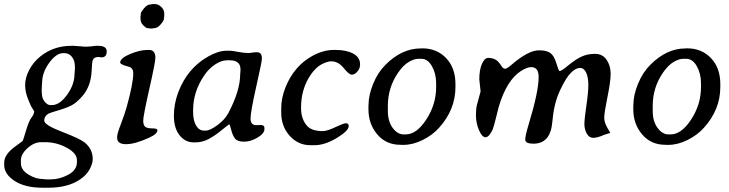

<svg xmlns="http://www.w3.org/2000/svg" viewBox="-58 -696 3537 932"><path d="M145.5 -240.2Q145.5 -219.2 158.7 -202.6Q171.9 -186 185.5 -186H194.8Q231.4 -186 267.6 -235.8Q303.7 -285.6 303.7 -336.9Q304.7 -343.8 304.7 -347.2L305.7 -364.3V-371.1Q305.7 -402.3 291 -420.2Q276.4 -438 255.9 -438H249Q214.8 -438 180.7 -390.9Q146.5 -343.8 146.5 -294.9L145.5 -288.1Q145.5 -284.7 145.5 -281.2L144.5 -264.2V-250.5Q145.5 -243.7 145.5 -240.2ZM160.6 -5.9H142.6Q107.4 -5.9 75.4 23.2Q43.5 52.2 43.5 81.5V96.2Q43.5 128.9 79.6 151.1Q115.7 173.3 152.3 173.3L160.2 174.3L171.9 174.8H187.5Q231.4 174.8 273.4 152.1Q315.4 129.4 315.4 91.3V81.1Q315.4 47.9 265.9 21Q216.3 -5.9 160.6 -5.9ZM352.1 -4.9Q392.1 26.9 392.1 75.7Q392.1 98.1 376.5 127Q360.8 155.8 326.7 177.7Q268.6 215.3 175.3 215.3H148.4Q64 215.3 13.2 182.4Q-37.6 149.4 -37.6 105V93.3Q-37.6 53.2 17.1 14.2Q49.8 -9.3 52 -11.7Q54.2 -14.2 68.1 -61.5Q82 -108.9 95 -125.5Q107.9 -142.1 107.9 -155.8L93.3 -179.7Q89.8 -186 76.9 -218.3Q64 -250.5 64 -284.2Q64 -317.9 83.5 -356Q103 -394 138.2 -422.4Q201.7 -473.6 289.1 -473.6H301.3L357.4 -469.2Q367.2 -469.2 382.3 -470.7L406.7 -473.6H418Q460 -473.6 460 -446.8Q460 -417.5 434.6 -417.5L419.9 -419.4Q397.9 -419.4 392.1 -403.8Q388.7 -394.5 387.2 -356.9Q384.3 -277.8 341.8 -229.5Q314 -197.3 288.8 -184.3Q263.7 -171.4 223.1 -159.7Q182.6 -147.9 175.8 -143.6Q156.7 -131.8 156.7 -110.6Q156.7 -89.4 242.2 -56.6Q327.6 -23.9 352.1 -4.9Z M692.4 -676.3Q710.9 -676.3 725.1 -662.1Q739.3 -647.9 739.3 -630.9V-617.7Q737.8 -611.8 737.8 -604.2Q737.8 -596.7 722.4 -578.1Q707 -559.6 691.9 -559.6Q689 -558.6 686.5 -558.6L679.2 -557.6H673.3L671.4 -558.1H667.5Q662.6 -559.6 656.7 -559.6Q650.9 -559.6 637.5 -573Q624 -586.4 624 -605.5V-616.7Q625.5 -622.6 625.5 -629.9Q625.5 -637.2 641.1 -655.8Q656.7 -674.3 671.4 -674.3L684.6 -676.3ZM588.9 -340.3Q588.9 -366.7 565.9 -372.6Q525.4 -382.8 525.4 -392.6Q525.4 -413.6 573 -433.6Q620.6 -453.6 658.7 -453.6H665.5Q696.3 -453.6 696.3 -415.5Q696.3 -394.5 666.7 -263.7Q637.2 -132.8 637.2 -110.8Q637.2 -88.9 646.7 -80.8Q656.2 -72.8 681.2 -72.8Q706.1 -72.8 706.1 -64Q706.1 -45.9 667.5 -28.3Q597.7 3.9 554.2 3.9Q510.7 3.9 510.7 -26.9V-33.2Q510.7 -46.9 529.1 -94.7Q547.4 -142.6 556.6 -175.3Q588.9 -292 588.9 -340.3Z M932.1 -62H940.4Q960.9 -62 997.1 -88.4Q1033.2 -114.7 1050.8 -147.9Q1107.9 -255.9 1107.9 -336.9L1108.9 -345.7L1109.4 -358.9Q1109.4 -403.3 1057.6 -403.3H1043.9Q1016.6 -403.3 986.1 -383.1Q955.6 -362.8 934.1 -331.1Q879.4 -251.5 879.4 -161.6V-152.3Q879.4 -110.8 894 -86.4Q908.7 -62 932.1 -62ZM1041.5 -449.7H1059.6Q1069.8 -449.7 1097.9 -444.1Q1126 -438.5 1152.3 -438.5L1168 -440.9Q1177.2 -442.4 1189.9 -442.4Q1213.4 -442.4 1213.4 -411.1Q1213.4 -397.9 1185.8 -275.4Q1158.2 -152.8 1158.2 -120.6Q1158.2 -88.4 1186.5 -88.4L1198.7 -88.9L1205.6 -89.4Q1225.6 -89.4 1225.6 -75.2V-69.3Q1225.6 -47.9 1192.1 -28.1Q1158.7 -8.3 1127 -8.3Q1095.2 -8.3 1083.3 -22.9Q1071.3 -37.6 1064.5 -64.9Q1057.6 -92.3 1054.9 -92.3Q1052.2 -92.3 1018.3 -64.5Q984.4 -36.6 954.3 -20.8Q924.3 -4.9 890.6 -4.9H881.8Q840.8 -4.9 813.5 -39.6Q786.1 -74.2 786.1 -133.8Q786.1 -192.4 807.6 -249Q852.1 -365.7 953.6 -422.4Q1002.4 -449.7 1041.5 -449.7Z M1468.8 8.8H1448.2Q1389.2 8.8 1348.1 -36.9Q1307.1 -82.5 1307.1 -148.9V-169.9Q1307.1 -219.7 1327.6 -271.5Q1368.7 -375 1458.5 -424.8Q1511.7 -453.6 1562 -453.6H1571.8Q1623 -453.6 1656.5 -435.8Q1689.9 -418 1689.9 -383.3Q1689.9 -363.8 1676.8 -348.6Q1663.6 -333.5 1649.9 -333.5Q1636.2 -333.5 1610.1 -366Q1584 -398.4 1549.8 -398.4Q1531.2 -398.4 1503.4 -384Q1475.6 -369.6 1451.2 -334.5Q1403.3 -265.6 1403.3 -172.9Q1403.3 -115.7 1434.6 -83Q1457 -59.6 1509.3 -59.6Q1529.3 -59.6 1569.6 -78.6Q1609.9 -97.7 1620.6 -97.7Q1634.8 -97.7 1634.8 -84.5Q1634.8 -61 1576.7 -26.1Q1518.6 8.8 1468.8 8.8Z M1986.8 -410.6H1972.7Q1952.1 -410.6 1925.8 -395Q1899.4 -379.4 1874.5 -343.3Q1824.7 -271 1824.7 -182.1V-157.7Q1824.7 -106.9 1848.1 -75.2Q1871.6 -43.5 1901.4 -43.5H1911.1Q1964.4 -43.5 2011.7 -116.5Q2059.1 -189.5 2059.1 -272.9V-292.5Q2059.1 -338.4 2038.8 -374.5Q2018.6 -410.6 1986.8 -410.6ZM1730.5 -166V-180.2L1731 -187.5Q1731 -234.4 1753.4 -289.1Q1775.4 -343.8 1813.5 -381.8Q1892.6 -460.9 1983.9 -460.9L1991.2 -461.4Q2062.5 -461.4 2107.7 -413.8Q2152.8 -366.2 2152.8 -288.1V-273.4Q2152.8 -163.6 2072.8 -75.2Q2041 -40 1993.7 -16.4Q1946.3 7.3 1899.4 7.3H1892.1L1884.8 6.8Q1816.4 6.8 1773.4 -43.5Q1730.5 -93.8 1730.5 -166Z M2556.6 -321.8Q2556.6 -322.3 2556.6 -323.2Q2556.6 -370.1 2520 -370.1Q2500.5 -370.1 2471.2 -351.6Q2401.9 -307.6 2363.3 -178.7Q2360.8 -169.9 2349.4 -123.5Q2337.9 -77.1 2333.5 -67.4Q2315.9 -29.8 2298.8 -29.8Q2281.7 -29.8 2267.1 -64.2Q2252.4 -98.6 2252.4 -134.5Q2252.4 -170.4 2257.8 -189.5Q2274.9 -250 2274.9 -252L2268.6 -310.5Q2268.6 -356.4 2281.2 -385.7Q2293.9 -415 2312 -415Q2339.4 -415 2356.9 -399.9L2365.2 -390.6L2372.6 -381.3L2378.4 -372.1Q2385.7 -362.3 2394.3 -362.3Q2402.8 -362.3 2425.3 -381.8Q2506.3 -451.7 2558.1 -451.7H2558.6Q2596.7 -451.7 2614.5 -438Q2632.3 -424.3 2643.1 -387.7Q2653.8 -351.1 2658.2 -351.1Q2667.5 -351.1 2700.9 -378.9Q2734.4 -406.7 2763.7 -420.7Q2793 -434.6 2830.1 -434.6Q2867.2 -434.6 2886.7 -405.5Q2906.2 -376.5 2906.2 -338.6Q2906.2 -300.8 2890.6 -224.4Q2875 -147.9 2875 -125Q2875 -102.1 2889.6 -76.7Q2904.3 -51.3 2904.3 -50.8L2874.5 -41.5Q2842.3 -26.9 2822 -26.9Q2801.8 -26.9 2790.3 -47.4Q2778.8 -67.9 2778.8 -93.3Q2778.8 -118.7 2788.3 -183.1Q2797.9 -247.6 2797.9 -283.9Q2797.9 -320.3 2787.4 -343.3Q2776.9 -366.2 2757.3 -366.2Q2737.8 -366.2 2714.1 -343.5Q2690.4 -320.8 2661.1 -258.8Q2631.8 -196.8 2624.5 -116.2Q2621.1 -79.6 2615.2 -61.5L2608.4 -43.9Q2585.4 1.5 2531.7 1.5Q2491.7 1.5 2491.7 -18.3Q2491.7 -38.1 2508.3 -92.3Q2556.6 -252 2556.6 -320.3Z M3272.5 -410.6H3258.3Q3237.8 -410.6 3211.4 -395Q3185.1 -379.4 3160.2 -343.3Q3110.4 -271 3110.4 -182.1V-157.7Q3110.4 -106.9 3133.8 -75.2Q3157.2 -43.5 3187 -43.5H3196.8Q3250 -43.5 3297.4 -116.5Q3344.7 -189.5 3344.7 -272.9V-292.5Q3344.7 -338.4 3324.5 -374.5Q3304.2 -410.6 3272.5 -410.6ZM3016.1 -166V-180.2L3016.6 -187.5Q3016.6 -234.4 3039.1 -289.1Q3061 -343.8 3099.1 -381.8Q3178.2 -460.9 3269.5 -460.9L3276.9 -461.4Q3348.1 -461.4 3393.3 -413.8Q3438.5 -366.2 3438.5 -288.1V-273.4Q3438.5 -163.6 3358.4 -75.2Q3326.7 -40 3279.3 -16.4Q3231.9 7.3 3185.1 7.3H3177.7L3170.4 6.8Q3102.1 6.8 3059.1 -43.5Q3016.1 -93.8 3016.1 -166Z"/></svg>

Font: Averia Serif Libre
Style: Italic
Weight: 400
Italic angle: -7.90001°
Version: Version 1.002